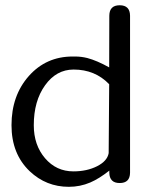

<svg xmlns="http://www.w3.org/2000/svg" viewBox="-20 -721 574 741"><path d="M401.4 -396Q346.7 -452.6 264.2 -452.6Q197.3 -452.6 153.8 -391.6Q110.4 -331.1 110.4 -237.8Q110.4 -161.1 153.8 -110.4Q197.3 -59.6 263.2 -59.6Q315.4 -59.6 355 -79.6Q394 -99.6 399.4 -129.9ZM481.9 -54.2Q481.4 -14.6 441.9 -14.6Q402.8 -14.6 401.9 -54.2V-62.5Q362.3 -31.2 328.1 -16.6Q289.1 0 245.6 0Q158.2 0 94.7 -60.1Q24.4 -127 24.4 -237.8Q24.4 -352.1 91.3 -427.7Q158.2 -502.9 260.3 -502.9H270Q293.5 -502.9 316.9 -497.1Q354 -487.3 401.4 -460.9L401.9 -660.6Q402.3 -700.7 441.9 -700.7Q481.4 -700.7 481.9 -660.6Z"/></svg>

Font: inglobal
Style: Regular
Weight: 400
Designer: Andrey Kochetov, Denis Davydov, Evgeny Yurtaev
Foundry: inglobal
Version: Version 1.00 September 25, 2014, initial release